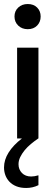

<svg xmlns="http://www.w3.org/2000/svg" viewBox="-20 -688 276 954"><path d="M65 -451H171V0H170Q151 13 133.5 27.5Q116 42 102.5 58.5Q89 75 80.5 92.5Q72 110 72 128Q72 154 89 171.5Q106 189 135 189Q151 189 171 183V232Q143 246 110 246Q82 246 61 237.5Q40 229 26.5 214.5Q13 200 6.5 182Q0 164 0 144Q0 106 23 69.5Q46 33 89 0H65ZM118 -543Q89 -543 70.5 -561Q52 -579 52 -606Q52 -633 70.5 -650.5Q89 -668 118 -668Q147 -668 164.5 -650.5Q182 -633 182 -606Q182 -579 164.5 -561Q147 -543 118 -543Z"/></svg>

Font: Tilda Sans Semibold
Style: Regular
Weight: 600
Designer: ParaType Ltd
Foundry: ParaType Ltd
Version: Version 1.009